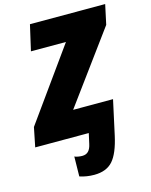

<svg xmlns="http://www.w3.org/2000/svg" viewBox="-184 -802 898 1139"><g transform="rotate(-15 264.5 -233.0)"><path d="M162 234 164 112Q171 116 185 118.5Q199 121 211 121Q235 121 249 106.5Q263 92 269 63L283 0H-46L-22 -119L292 -557H77L113 -714H575L549 -593L229 -157H474L428 54Q405 159 365.5 203.5Q326 248 251 248Q204 248 162 234Z"/></g></svg>

Font: Noto Sans Display Black
Style: Italic
Weight: 900
Italic angle: -12°
Designer: Monotype Design team
Foundry: Monotype Imaging Inc.
Version: Version 1.000